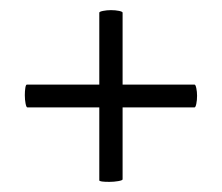

<svg xmlns="http://www.w3.org/2000/svg" viewBox="-20 -414 438 379"><path d="M29 -226Q29 -234 30 -240.5Q31 -247 33 -247H364Q366 -247 367.5 -240Q369 -233 369 -225Q369 -216 367.5 -209Q366 -202 364 -202H34Q32 -202 30.5 -209.5Q29 -217 29 -226ZM196 -55Q176 -55 176 -58V-389Q176 -391 183.5 -392.5Q191 -394 199 -394Q208 -394 215 -392.5Q222 -391 222 -389V-60Q222 -58 213.5 -56.5Q205 -55 196 -55Z"/></svg>

Font: Cormorant SC SemiBold
Style: Regular
Weight: 600
Designer: Christian Thalmann (Catharsis Fonts)
Foundry: Catharsis Fonts
Version: Version 4.000